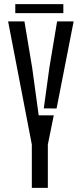

<svg xmlns="http://www.w3.org/2000/svg" viewBox="-20 -903 392 923"><path d="M133 0V-208L19 -800H97.5L134.5 -578.5L166 -348.5H238.5L210 -208V0ZM190.5 -382 217.5 -578.5 254.5 -800H334L252 -381.5ZM53.5 -883H284.5V-840H53.5Z"/></svg>

Font: Big Shoulders Stencil Display Thin Medium
Style: Regular
Weight: 500
Version: Version 2.001